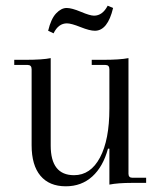

<svg xmlns="http://www.w3.org/2000/svg" viewBox="-20 -642 563 674"><path d="M168 -525 149 -534Q159 -576 177 -595Q195 -614 214 -614Q232 -614 264 -600.5Q296 -587 310 -587Q340 -587 358 -622L377 -614Q358 -534 313 -534Q295 -534 262.5 -547Q230 -560 215 -560Q185 -560 168 -525ZM211 12Q153 12 122 -25Q91 -62 91 -132V-399Q91 -414 77 -414H30V-432H68Q130 -432 158 -438V-131Q158 -27 240 -27Q298 -27 331 -89Q364 -151 364 -261V-399Q364 -414 350 -414H302V-432H341Q401 -432 431 -438V-32Q431 -18 445 -18H493V0H444Q394 0 364 6V-120H359Q342 -57 304 -22.5Q266 12 211 12Z"/></svg>

Font: Arapey Thin
Style: Regular
Weight: 100
Designer: Eduardo Rodriguez Tunni
Foundry: Eduardo Rodriguez Tunni
Version: Version 4.000;hotconv 1.0.109;makeotfexe 2.5.65596